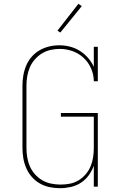

<svg xmlns="http://www.w3.org/2000/svg" viewBox="-20 -981 640 1009"><path d="M296 8Q268 8 241 2.5Q214 -3 190 -16.5Q166 -30 147.5 -51Q129 -72 118 -97.5Q107 -123 102.5 -150Q98 -177 98 -205V-530Q98 -557 102.5 -584Q107 -611 117.5 -636Q128 -661 146 -682Q164 -703 187.5 -716.5Q211 -730 237.5 -736.5Q264 -743 292 -743Q320 -743 347.5 -736Q375 -729 399 -714Q423 -699 442 -677.5Q461 -656 473 -630V-735H494V-554H473Q473 -588 459 -620.5Q445 -653 420 -676.5Q395 -700 362 -712Q329 -724 294 -724Q270 -724 245.5 -718.5Q221 -713 200 -700Q179 -687 162.5 -668Q146 -649 136.5 -626.5Q127 -604 123 -579.5Q119 -555 119 -530V-205Q119 -180 123 -155Q127 -130 137 -107Q147 -84 164 -65Q181 -46 202.5 -33.5Q224 -21 249 -16Q274 -11 299 -11Q324 -11 348.5 -16Q373 -21 394 -34Q415 -47 431 -66Q447 -85 456.5 -108Q466 -131 469.5 -155.5Q473 -180 473 -205V-368H300V-387H494V0H473V-110Q463 -83 446 -59.5Q429 -36 405 -20.5Q381 -5 352.5 1.5Q324 8 296 8ZM297 -810 282 -820 392 -961 410 -949Z"/></svg>

Font: Iosevka Etoile Thin
Style: Regular
Weight: 100
Designer: Belleve Invis
Foundry: Belleve Invis
Version: Version 22.1.2; ttfautohint (v1.8.4)